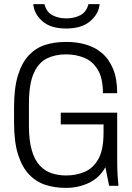

<svg xmlns="http://www.w3.org/2000/svg" viewBox="-20 -899 640 929"><path d="M297 10Q245 10 200 -4.5Q155 -19 121 -54.5Q87 -90 67.5 -151Q48 -212 48 -306V-380Q48 -474 67 -535Q86 -596 119.5 -631.5Q153 -667 198 -681.5Q243 -696 296 -696H305Q352 -696 395.5 -683.5Q439 -671 473 -642.5Q507 -614 527 -566Q547 -518 547 -448H478Q478 -521 453 -562Q428 -603 387.5 -619.5Q347 -636 299 -636Q248 -636 207.5 -616.5Q167 -597 143.5 -545Q120 -493 120 -396V-291Q120 -218 134 -171Q148 -124 173 -97.5Q198 -71 230.5 -60.5Q263 -50 300 -50Q348 -50 389.5 -67.5Q431 -85 456 -129.5Q481 -174 481 -257V-297H274V-354H547V-122Q547 -82 549 -50.5Q551 -19 553 0H508L490 -90Q461 -38 410 -14Q359 10 301 10ZM300 -761Q225 -761 185 -796.5Q145 -832 141 -879H195Q205 -840 234.5 -825Q264 -810 301 -810Q338 -810 368 -825Q398 -840 408 -879H462Q458 -832 416.5 -796.5Q375 -761 300 -761Z"/></svg>

Font: Chivo Mono Medium ExtraLight
Style: Regular
Weight: 250
Monospace: yes
Version: Version 1.008